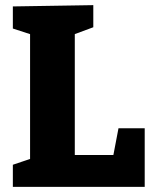

<svg xmlns="http://www.w3.org/2000/svg" viewBox="-20 -727 601 747"><path d="M441 -228H543V0H30V-86L116 -115L97 -83V-620L116 -588L30 -616V-702L343 -707V-621L254 -588L271 -620V-98L245 -124H439L416 -97Z"/></svg>

Font: Bitter Thin ExtraBold
Style: Regular
Weight: 800
Version: Version 3.020